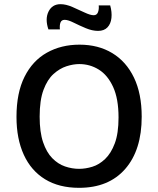

<svg xmlns="http://www.w3.org/2000/svg" viewBox="-20 -887 758 920"><path d="M359 13Q263 13 196 -28Q129 -69 94 -145.5Q59 -222 59 -327Q59 -442 97.5 -519Q136 -596 204.5 -634.5Q273 -673 361 -673Q451 -673 518 -632.5Q585 -592 622 -515Q659 -438 659 -328Q659 -168 580 -77.5Q501 13 359 13ZM359 -78Q390 -78 422.5 -88Q455 -98 483.5 -125Q512 -152 530 -200Q548 -248 548 -324Q548 -414 522 -470.5Q496 -527 453.5 -553.5Q411 -580 360 -580Q331 -580 298.5 -569.5Q266 -559 236.5 -532.5Q207 -506 188.5 -456.5Q170 -407 170 -328Q170 -254 186.5 -205.5Q203 -157 230.5 -129Q258 -101 291.5 -89.5Q325 -78 359 -78ZM450 -739Q422 -739 391 -752Q360 -765 333 -778.5Q306 -792 290 -792Q275 -792 270 -779.5Q265 -767 267 -746H212Q195 -796 212.5 -831.5Q230 -867 270 -867Q296 -867 327 -853.5Q358 -840 385.5 -827Q413 -814 429 -814Q444 -814 449.5 -828.5Q455 -843 453 -861H508Q517 -829 514 -801Q511 -773 495 -756Q479 -739 450 -739Z"/></svg>

Font: Bricolage Grotesque 10pt Medium
Style: Regular
Weight: 500
Designer: Mathieu Triay
Foundry: Atelier Triay
Version: Version 1.000; ttfautohint (v1.8.4.7-5d5b);gftools[0.9.32]